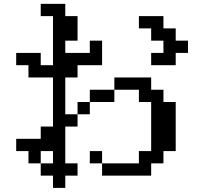

<svg xmlns="http://www.w3.org/2000/svg" viewBox="-20 -879 1040 978"><path d="M687.5 -734.4V-796.9H812.5V-734.4H875V-671.9H937.5V-609.4H875V-546.9H750V-609.4H812.5V-671.9H750V-734.4ZM437.5 -46.9V-109.4H500V-46.9ZM62.5 -109.4V-171.9H187.5V-234.4H250V-484.4H125V-546.9H62.5V-609.4H187.5V-546.9H250V-796.9H187.5V-859.4H312.5V-796.9H375V-671.9H312.5V-609.4H437.5V-671.9H500V-546.9H375V-484.4H312.5V-296.9H375V-234.4H312.5V-46.9H375V15.6H312.5V78.1H250V15.6H187.5V-46.9H125V-109.4ZM500 -46.9H687.5V-109.4H750V-359.4H687.5V-421.9H562.5V-484.4H750V-421.9H812.5V-359.4H875V-109.4H812.5V-46.9H750V15.6H500ZM187.5 -46.9H250V-109.4H187.5ZM562.5 -421.9V-359.4H437.5V-296.9H375V-359.4H437.5V-421.9Z"/></svg>

Font: KH Dot Dougenzaka 16
Style: Regular
Weight: 400
Designer: Original version for X68000 by Keitarou Hiraki (http://hp.vector.co.jp/authors/VA000874/) / TrueType conversion by Homem
Version: Version 1.00.20150527